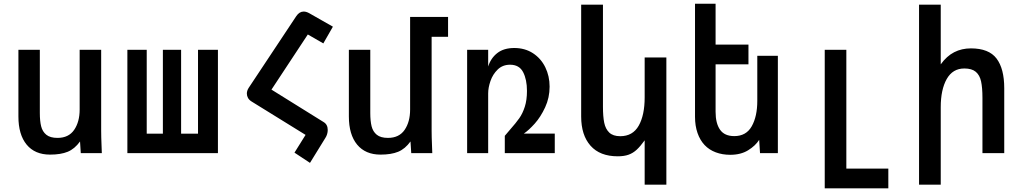

<svg xmlns="http://www.w3.org/2000/svg" viewBox="-20 -815 5440 1022"><path d="M78 -195V-550H192V-213.5Q192 -171 199 -142.8Q206 -114.5 226.5 -97.8Q247 -81 286 -81Q345.5 -81 374.8 -123.8Q404 -166.5 404 -232V-550H518.5V-119Q518.5 -87 520.5 -41L522 0H410L406 -62Q377.5 -22.5 340.5 -7.2Q303.5 8 246.5 8Q165.5 8 121.8 -45.2Q78 -98.5 78 -195Z M1140 0H658V-550H761V-103.5H847V-550H944V-103.5H1034V-550H1140Z M1606.5 -97 1319.5 -274.5Q1306.5 -282.5 1300.2 -293.5Q1294 -304.5 1294 -317Q1294 -332 1303.5 -347L1557 -729Q1573.5 -753.5 1596.5 -753.5Q1610 -753.5 1625.5 -745L1752 -673L1701 -584L1618.5 -631.5L1425 -338L1703 -165Q1724.5 -152 1724.5 -123Q1724.5 -112 1721.2 -101Q1718 -90 1712 -81L1630 52L1547.5 -2.5Z M1837 -195V-550H1951V-213.5Q1951 -171 1958 -142.8Q1965 -114.5 1985.5 -97.8Q2006 -81 2045 -81Q2104.5 -81 2133.8 -123.8Q2163 -166.5 2163 -232V-725H2365V-619H2277.5V-119Q2277.5 -87 2279.5 -41L2281 0H2169L2165 -62Q2136.5 -22.5 2099.5 -7.2Q2062.5 8 2005.5 8Q1925 8 1881 -45.2Q1837 -98.5 1837 -195Z M2466.5 -550H2578.5V-461Q2592.5 -505.5 2627 -532.5Q2661.5 -559.5 2717.5 -559.5Q2774 -559.5 2816.8 -531.8Q2859.5 -504 2882.5 -457Q2905.5 -410 2905.5 -354Q2905.5 -295 2881.8 -243.8Q2858 -192.5 2826.5 -157.2Q2795 -122 2768.5 -104H2933V0H2667V-92L2695 -125Q2726.5 -160.5 2744.2 -185.8Q2762 -211 2773.5 -246.8Q2785 -282.5 2785 -331Q2785 -391.5 2764.5 -431Q2744 -470.5 2695 -470.5Q2655.5 -470.5 2629.2 -445Q2603 -419.5 2590.8 -384Q2578.5 -348.5 2578.5 -318V0H2466.5Z M3268 17Q3173.5 17 3123.5 -39.2Q3073.5 -95.5 3073.5 -195V-790H3189.5V-246.5Q3189.5 -195 3196.2 -161.8Q3203 -128.5 3223.2 -109.2Q3243.5 -90 3281.5 -90Q3348 -90 3379.8 -146Q3411.5 -202 3411.5 -296.5V-509H3527V168H3411.5V-68Q3388.5 -36 3369 -18Q3349.5 0 3325.8 8.5Q3302 17 3268 17Z M3730.5 -43Q3706 -69 3692.8 -107.2Q3679.5 -145.5 3679.5 -193V-795H3789V-577.5H3964V-472.5H3789V-220Q3789 -158.5 3812.8 -124.5Q3836.5 -90.5 3888.5 -90.5Q3952 -90.5 3981.5 -143Q4011 -195.5 4011 -278V-518H4120.5V0H4025.5L4021 -70.5Q4001 -39 3962 -15Q3923 9 3867 9Q3825 9 3789.8 -4.2Q3754.5 -17.5 3730.5 -43Z M4370 -550H4485V82.5H4708.5V187.5H4370Z M4872 -790H4987.5V-472.5Q5019 -516.5 5059 -537Q5099 -557.5 5148 -557.5Q5243.5 -557.5 5284.5 -503.5Q5325.5 -449.5 5325.5 -345.5V0H5209.5V-294Q5209.5 -348.5 5202.2 -381.8Q5195 -415 5174 -432.8Q5153 -450.5 5113 -450.5Q5051 -450.5 5019.2 -394.2Q4987.5 -338 4987.5 -244.5V168H4872Z"/></svg>

Font: JuliaMono SemiBold
Style: Regular
Weight: 600
Monospace: yes
Designer: cormullion
Foundry: corm
Version: Version 0.055; ttfautohint (v1.8.4)